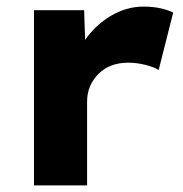

<svg xmlns="http://www.w3.org/2000/svg" viewBox="-20 -562 556 582"><path d="M83 -531H235L238 -441Q270 -487 317 -514.5Q364 -542 415 -542Q467 -542 505 -524L461 -350Q446 -359 420 -365.5Q394 -372 369 -372Q312 -372 278 -337.5Q244 -303 244 -254V0H83Z"/></svg>

Font: Lexend Exa HM Xlight
Style: Bold
Weight: 700
Designer: Bonnie Shaver-Troup, Thomas Jockin, Octavio Pardo
Foundry: Lexend
Version: Version 1.091